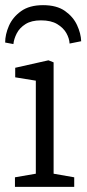

<svg xmlns="http://www.w3.org/2000/svg" viewBox="-31 -725 336 745"><path d="M136 -705Q189 -705 221 -682.5Q253 -660 268 -627.5Q283 -595 284 -565L239 -556Q238 -576 226.5 -596.5Q215 -617 191 -631.5Q167 -646 128 -646Q91 -646 68 -631.5Q45 -617 34 -595.5Q23 -574 21 -554L-11 -560Q-11 -591 3.5 -624.5Q18 -658 50.5 -681.5Q83 -705 136 -705ZM27 0V-37L108 -51V-412L28 -425V-462L157 -491L177 -483V-51L257 -37V0Z"/></svg>

Font: Faustina Light Light
Style: Regular
Weight: 300
Version: Version 1.200